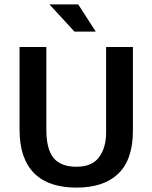

<svg xmlns="http://www.w3.org/2000/svg" viewBox="-20 -844 694 874"><path d="M69 -630H191V-253Q191 -166 223.5 -125.5Q256 -85 328 -85Q399 -85 431 -128.5Q463 -172 463 -241V-630H585V-249Q585 -118 519 -54Q453 10 328 10Q267 10 219 -5.5Q171 -21 137.5 -53.5Q104 -86 86.5 -136Q69 -186 69 -254ZM205 -824H336L416 -700H319Z"/></svg>

Font: Ek Mukta SemiBold
Style: Regular
Weight: 600
Designer: Girish Dalvi and Yashodeep Gholap
Foundry: Ek Type
Version: Version 2.538;PS 1.002;hotconv 16.6.51;makeotf.lib2.5.65220;